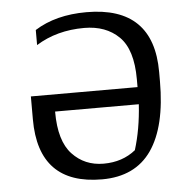

<svg xmlns="http://www.w3.org/2000/svg" viewBox="-50 -720 752 780"><g transform="rotate(-5 326.0 -330.0)"><path d="M168.9 -280.3V-278.3Q168.9 -160.2 219.5 -106.2Q270 -52.2 347.2 -52.2Q424.3 -52.2 478 -95.7Q503.9 -178.7 510.3 -280.3ZM335.4 10.7Q76.2 10.7 76.2 -256.3V-350.1H511.2V-382.3Q511.2 -503.4 457.8 -555.9Q404.3 -608.4 315.9 -608.4Q204.1 -608.4 119.6 -555.7V-617.2Q205.1 -671.4 330.6 -671.4Q604 -671.4 604 -403.8V-365.7Q604 -181.6 537.4 -85.4Q470.7 10.7 335.4 10.7Z"/></g></svg>

Font: NoticiaText-Regular
Style: Regular
Weight: 400
Designer: JM Sole
Foundry: JM Sole
Version: Version 1.003